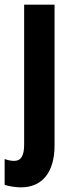

<svg xmlns="http://www.w3.org/2000/svg" viewBox="-48 -567 312 827"><path d="M42 240C135 240 187 174 187 59V-547H56V56C56 103 43 126 13 126C0 126 -14 123 -28 118V229C-13 235 20 240 42 240Z"/></svg>

Font: Noto Sans Hebrew ExtraCondensed
Style: Bold
Weight: 700
Width: 2
Designer: Monotype Design Team
Foundry: Monotype Imaging Inc.
Version: Version 2.004